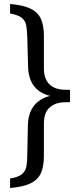

<svg xmlns="http://www.w3.org/2000/svg" viewBox="-20 -755 385 971"><path d="M31 -735Q99 -729 136 -710.5Q173 -692 187.5 -658Q202 -624 202 -574V-409Q202 -357 229.5 -329Q257 -301 314 -301H334V-238H314Q260 -238 231 -211.5Q202 -185 202 -130V34Q202 85 187.5 119Q173 153 136 171.5Q99 190 31 196V148Q72 141 90.5 126Q109 111 113.5 86.5Q118 62 118 26L121 -123Q123 -182 151 -219Q179 -256 233 -270Q125 -297 122 -419L118 -565Q117 -600 113 -624.5Q109 -649 91 -664Q73 -679 31 -687Z"/></svg>

Font: Piazzolla Medium
Style: Regular
Weight: 500
Designer: Juan Pablo del Peral
Foundry: Huerta Tipografica
Version: Version 1.330